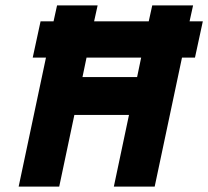

<svg xmlns="http://www.w3.org/2000/svg" viewBox="-20 -690 770 710"><path d="M191 -670 178 -611H130L101 -477H150L49 0H199L255 -265H457L401 0H552L653 -477H701L730 -611H681L694 -670H543L530 -611H328L341 -670ZM285 -405 300 -477H502L487 -405Z"/></svg>

Font: LT Wave Mono Black
Style: Italic
Weight: 900
Designer: Daniel Lyons
Version: Version 2.5 (Glyphs App)